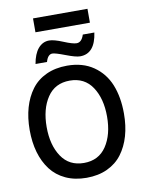

<svg xmlns="http://www.w3.org/2000/svg" viewBox="-91 -863 715 951"><g transform="rotate(-10 267.0 -388.0)"><path d="M201.2 -678.2Q225.6 -678.2 270 -659.7Q314.5 -641.1 334 -641.1Q359.4 -641.1 371.1 -678.2H429.2Q414.6 -574.2 339.8 -574.2Q318.4 -574.2 270 -592.8Q220.2 -611.8 206.1 -611.8Q183.1 -611.8 172.9 -575.2H115.2Q123.5 -624.5 145.5 -650.9Q168.5 -678.2 201.2 -678.2ZM267.1 -540Q345.2 -540 399.4 -502.7Q453.6 -465.3 478.8 -402.8Q503.9 -340.3 503.9 -257.8Q503.9 -196.3 489.3 -145.5Q474.6 -94.7 446 -56.6Q417.5 -18.6 371.8 2.7Q326.2 23.9 267.1 23.9Q208 23.9 162.4 2.7Q116.7 -18.6 87.9 -56.6Q59.1 -94.7 44.4 -145.5Q29.8 -196.3 29.8 -257.8Q29.8 -319.3 44.4 -370.1Q59.1 -420.9 87.6 -459.2Q116.2 -497.6 162.1 -518.8Q208 -540 267.1 -540ZM154.1 -406.7Q115.2 -348.6 115.2 -257.8Q115.2 -167 154.1 -108.9Q192.9 -50.8 267.1 -50.8Q341.3 -50.8 380.1 -108.9Q418.9 -167 418.9 -257.8Q418.9 -348.6 380.1 -406.7Q341.3 -464.8 267.1 -464.8Q192.9 -464.8 154.1 -406.7ZM416 -799.8V-730H142.1V-799.8Z"/></g></svg>

Font: Miedinger*
Style: Book
Weight: 400
Version: Version 001.000